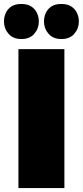

<svg xmlns="http://www.w3.org/2000/svg" viewBox="-43 -949 418 969"><path d="M65 -752Q23 -752 0 -778.5Q-23 -805 -23 -840Q-23 -863 -14 -883.2Q-5 -903.5 14.2 -916.2Q33.5 -929 65 -929Q95 -929 114.5 -916.5Q134 -904 143.5 -883.8Q153 -863.5 153 -840Q153 -805 130 -778.5Q107 -752 65 -752ZM282 0H50V-701H282ZM267 -752Q225 -752 202 -778.5Q179 -805 179 -840Q179 -863 188 -883.2Q197 -903.5 216.2 -916.2Q235.5 -929 267 -929Q297 -929 316.5 -916.5Q336 -904 345.5 -883.8Q355 -863.5 355 -840Q355 -805 332 -778.5Q309 -752 267 -752Z"/></svg>

Font: Argentum Novus Black
Style: Regular
Weight: 900
Designer: Julieta Ulanovsky (font) & Cristiano Sobral (main changes)
Foundry: Julieta Ulanovsky (font) & Cristiano Sobral (main changes)
Version: Version 3.00;November 27, 2020;FontCreator 13.0.0.2655 64-bi